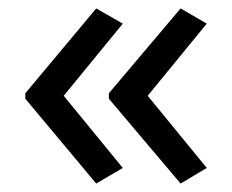

<svg xmlns="http://www.w3.org/2000/svg" viewBox="-20 -491 549 455"><path d="M40 -270 208 -471 271 -435 131 -264 271 -93 208 -56 40 -257ZM238 -270 408 -471 470 -435 330 -264 470 -93 408 -56 238 -257Z"/></svg>

Font: Noto Sans Tamil
Style: Regular
Weight: 400
Designer: Jelle Bosma - Monotype Design Team
Foundry: Monotype Imaging Inc.
Version: Version 2.003